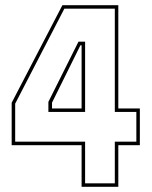

<svg xmlns="http://www.w3.org/2000/svg" viewBox="-20 -720 584 740"><path d="M294.5 0V-160.5H25V-324L220.5 -700H436V-302H519V-160.5H436V0ZM308 -13.5H422.5V-174H505.5V-288.5H422.5V-686.5H228L38.5 -320.5V-174H308ZM166.5 -288.5V-327.5L282.5 -559.5H308V-288.5ZM180.5 -302H294.5V-545.5H290L180.5 -324.5Z"/></svg>

Font: Tourney Thin
Style: Regular
Weight: 100
Designer: Tyler Finck
Foundry: Etcetera Type Co
Version: Version 1.015